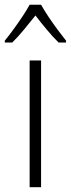

<svg xmlns="http://www.w3.org/2000/svg" viewBox="-46 -784 296 804"><path d="M126 0H78.1V-530.8H126ZM126 -764.2Q138.2 -742.2 157.2 -713.6Q176.3 -685.1 196.3 -658.2Q216.3 -631.3 230.5 -613.8V-606H199.2Q175.3 -629.4 149.7 -660.2Q124 -690.9 102.5 -719.2Q80.6 -691.9 54.7 -660.4Q28.8 -628.9 5.4 -606H-25.9V-613.8Q-9.8 -633.3 10 -660.4Q29.8 -687.5 48.3 -715.3Q66.9 -743.2 78.1 -764.2Z"/></svg>

Font: Open Sans SemiCondensed Light
Style: Regular
Weight: 300
Width: 4
Designer: Monotype Design Team
Foundry: Monotype Imaging Inc.
Version: Version 3.000